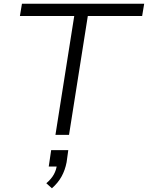

<svg xmlns="http://www.w3.org/2000/svg" viewBox="-20 -725 795 1032"><path d="M278 0 379 -639H87L98 -705H755L744 -639H452L351 0ZM259 287 229 260Q256 237 269.5 212.5Q283 188 286 160L297 170H242L255 82H347L338 147Q330 189 311 223.5Q292 258 259 287Z"/></svg>

Font: Nunito Sans 7pt SemiExpanded Light
Style: Italic
Weight: 300
Width: 6
Italic angle: -9°
Designer: Vernon Adams
Foundry: Vernon Adams
Version: Version 3.101;gftools[0.9.27]